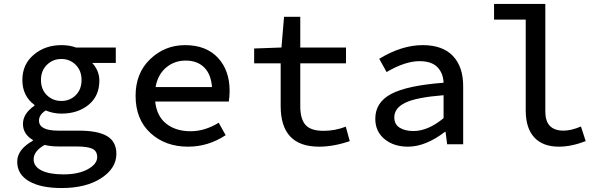

<svg xmlns="http://www.w3.org/2000/svg" viewBox="-20 -729 3040 970"><path d="M291 221Q186 221 126.5 186.5Q67 152 67 88Q67 26 146 -18V-22Q96 -51 96 -103Q96 -155 154 -195V-199Q93 -244 93 -325Q93 -404 150.5 -452.5Q208 -501 290 -501Q331 -501 364 -489H565V-411H446Q482 -371 482 -322Q482 -244 427.5 -199.5Q373 -155 290 -155Q249 -155 211 -171Q177 -149 177 -120Q177 -69 274 -69H378Q475 -69 521.5 -41Q568 -13 568 48Q568 121 491.5 171Q415 221 291 221ZM392 -325Q392 -372 362.5 -401.5Q333 -431 290 -431Q247 -431 217 -401.5Q187 -372 187 -325Q187 -277 217 -248Q247 -219 290 -219Q333 -219 362.5 -248Q392 -277 392 -325ZM301 152Q376 152 423.5 126Q471 100 471 65Q471 34 446.5 22.5Q422 11 367 11H280Q233 11 206 3Q150 34 150 76Q150 112 189.5 132Q229 152 301 152Z M930 12Q815 12 740 -57Q665 -126 665 -245Q665 -360 739 -430.5Q813 -501 915 -501Q1021 -501 1080.5 -437.5Q1140 -374 1140 -270Q1140 -242 1136 -216H764Q772 -142 820 -104Q868 -66 943 -66Q1015 -66 1085 -109L1120 -46Q1032 12 930 12ZM918 -423Q861 -423 819 -387.5Q777 -352 766 -289H1051Q1046 -355 1011 -389Q976 -423 918 -423Z M1592 12Q1398 12 1398 -193V-409H1264V-484L1402 -489L1415 -644H1497V-489H1728V-409H1497V-193Q1497 -128 1523.5 -98Q1550 -68 1615 -68Q1672 -68 1727 -89L1747 -16Q1665 12 1592 12Z M2041 12Q1969 12 1922.5 -26.5Q1876 -65 1876 -129Q1876 -212 1956.5 -254.5Q2037 -297 2221 -311Q2219 -360 2189.5 -390Q2160 -420 2099 -420Q2027 -420 1933 -365L1896 -432Q2009 -501 2116 -501Q2216 -501 2268 -446.5Q2320 -392 2320 -294V0H2239L2231 -63H2228Q2130 12 2041 12ZM2069 -67Q2142 -67 2221 -132V-248Q2083 -237 2027.5 -210Q1972 -183 1972 -136Q1972 -101 1999 -84Q2026 -67 2069 -67Z M2804 12Q2722 12 2679 -35Q2636 -82 2636 -171V-630H2476V-709H2735V-165Q2735 -69 2827 -69Q2866 -69 2915 -90L2939 -16Q2866 12 2804 12Z"/></svg>

Font: TypoPRO Source Code Pro
Style: Regular
Weight: 500
Monospace: yes
Designer: Paul D. Hunt, Teo Tuominen
Foundry: Adobe Systems Incorporated
Version: Version 2.010;PS 1.0;hotconv 1.0.84;makeotf.lib2.5.63406